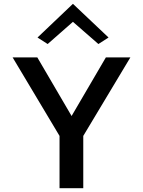

<svg xmlns="http://www.w3.org/2000/svg" viewBox="-20 -993 748 1003"><path d="M176 -797 229 -763 361 -879 494 -763 547 -797 361 -973ZM661 -693H533L354 -387L175 -693H46L291 -283V-10H415V-283Z"/></svg>

Font: Bluebird
Style: Li
Weight: 300
Designer: Jasper
Foundry: Cannot Into Space Fonts
Version: Version 0.98